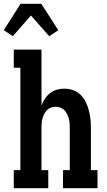

<svg xmlns="http://www.w3.org/2000/svg" viewBox="-45 -998 565 1018"><path d="M23 -806 -25 -838 64 -978H174L219 -908L264 -838L216 -806L119 -916ZM28 0V-96H63V-639H28V-735H175V-439Q182 -458 193.5 -475Q205 -492 221 -504.5Q237 -517 256.5 -522.5Q276 -528 296 -528Q320 -528 342.5 -520Q365 -512 382 -495.5Q399 -479 409.5 -457.5Q420 -436 426 -413.5Q432 -391 434.5 -367.5Q437 -344 437 -320V-96H472V0H289V-96H325V-320Q325 -333 324 -345.5Q323 -358 319.5 -370Q316 -382 310.5 -393.5Q305 -405 296 -414Q287 -423 275 -427.5Q263 -432 250 -432Q237 -432 225 -427.5Q213 -423 204 -414Q195 -405 189.5 -393.5Q184 -382 180.5 -370Q177 -358 176 -345.5Q175 -333 175 -320V-96H211V0Z"/></svg>

Font: Iosevka Curly Slab
Style: Bold
Weight: 700
Monospace: yes
Designer: Belleve Invis
Foundry: Belleve Invis
Version: Version 22.1.2; ttfautohint (v1.8.4)